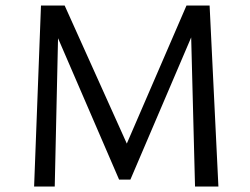

<svg xmlns="http://www.w3.org/2000/svg" viewBox="-20 -678 910 698"><path d="M774 0H689L675 -542L454 -25H413L191 -539L179 0H104L129 -658H215L441 -156L658 -658H742Z"/></svg>

Font: EauTestInfant Medium
Style: Regular
Weight: 500
Designer: Christian Thalmann (Catharsis Fonts)
Version: Version 0.001;PS 000.001;hotconv 1.0.88;makeotf.lib2.5.64775